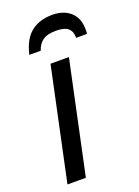

<svg xmlns="http://www.w3.org/2000/svg" viewBox="-142 -802 625 863"><g transform="rotate(-20 170.5 -370.0)"><path d="M26 0 140 -536H228L114 0ZM64 -606Q81 -678 121 -709Q161 -740 222 -740Q258 -740 284.5 -727Q311 -714 326 -689.5Q341 -665 341 -629Q341 -623 341 -617.5Q341 -612 340 -606H288Q289 -635 272 -651Q255 -667 213 -667Q170 -667 148.5 -650.5Q127 -634 119 -606Z"/></g></svg>

Font: Noto Sans Display
Style: Italic
Weight: 400
Italic angle: -12°
Designer: Monotype Design Team
Foundry: Monotype Imaging Inc.
Version: Version 2.003